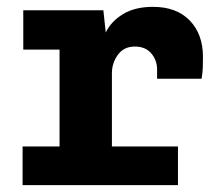

<svg xmlns="http://www.w3.org/2000/svg" viewBox="-20 -541 640 561"><path d="M46 0V-113H154V-396H48V-511H282L289 -446Q304 -478 339 -499.5Q374 -521 427 -521Q496 -521 534.5 -481Q573 -441 573 -375Q573 -359 572.5 -343.5Q572 -328 569 -311H439V-338Q439 -365 422 -385Q405 -405 374 -405Q342 -405 324.5 -381Q307 -357 307 -327V-113H500V0Z"/></svg>

Font: Chivo Mono
Style: Bold
Weight: 700
Monospace: yes
Designer: Hector Gatti
Foundry: Omnibus-Type
Version: Version 1.008; ttfautohint (v1.8.4.7-5d5b)